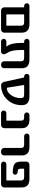

<svg xmlns="http://www.w3.org/2000/svg" viewBox="1460 -2020 560 3519"><g transform="rotate(90 1739.5 -260.0)"><path d="M244 -415V-105Q244 -97 253 -97H441Q450 -97 450 -105V-363Q450 -396 435.5 -409.5Q421 -423 386 -423H253Q244 -423 244 -415ZM88 -423Q68 -423 53.5 -437.5Q39 -452 39 -472Q39 -492 53.5 -506Q68 -520 88 -520H421Q578 -520 578 -380V-57Q578 -34 561 -17Q544 0 521 0H244H171Q148 0 131 -17Q114 -34 114 -57V-415Q114 -423 106 -423Z M834 -97Q835 -97 835 -98Q835 -99 834 -100Q766 -173 766 -372V-415Q766 -423 758 -423H740Q720 -423 705.5 -437.5Q691 -452 691 -472Q691 -492 705.5 -506Q720 -520 740 -520H1073Q1230 -520 1230 -380V-57Q1230 -34 1213 -17Q1196 0 1173 0H1158Q1135 0 1118.5 -17Q1102 -34 1102 -57V-363Q1102 -396 1087.5 -409.5Q1073 -423 1038 -423H905Q896 -423 896 -415V-372Q896 -194 940 -130Q974 -80 974 -48Q974 -28 960 -14Q946 0 926 0H740Q720 0 705.5 -14Q691 -28 691 -48Q691 -68 705.5 -82.5Q720 -97 740 -97Z M1545 -423Q1536 -423 1538 -415L1586 -115Q1588 -107 1596 -107H1602Q1666 -107 1721.5 -182Q1777 -257 1777 -360Q1777 -395 1762.5 -409Q1748 -423 1713 -423ZM1382 -423Q1362 -423 1347.5 -437.5Q1333 -452 1333 -472Q1333 -492 1347.5 -506Q1362 -520 1382 -520H1750Q1907 -520 1907 -380Q1907 -219 1804.5 -112Q1702 -5 1548 0Q1524 1 1504.5 -15Q1485 -31 1480 -55L1401 -415Q1399 -423 1391 -423Z M2054 0Q2034 0 2019.5 -14Q2005 -28 2005 -48Q2005 -68 2019.5 -82.5Q2034 -97 2054 -97H2183Q2191 -97 2191 -105V-363Q2191 -397 2177 -410Q2163 -423 2128 -423H2089Q2069 -423 2054.5 -437.5Q2040 -452 2040 -472Q2040 -492 2054.5 -506Q2069 -520 2089 -520H2172Q2329 -520 2329 -380V-57Q2329 -34 2312 -17Q2295 0 2272 0Z M2475 -423Q2455 -423 2441 -437.5Q2427 -452 2427 -472Q2427 -492 2441 -506Q2455 -520 2475 -520H2672Q2828 -520 2828 -380V-57Q2828 -34 2811.5 -17Q2795 0 2772 0H2748Q2725 0 2708 -17Q2691 -34 2691 -57V-363Q2691 -397 2677 -410Q2663 -423 2628 -423Z M3278 -97Q3287 -97 3287 -105V-363Q3287 -396 3272.5 -409.5Q3258 -423 3223 -423H3080Q3071 -423 3071 -415V-375Q3071 -331 3081.5 -318Q3092 -305 3136 -303Q3155 -302 3168 -289.5Q3181 -277 3181 -258Q3181 -239 3168 -226Q3155 -213 3137 -214Q3017 -218 2979 -251Q2941 -284 2941 -375V-463Q2941 -486 2958 -503Q2975 -520 2998 -520H3258Q3415 -520 3415 -380V-57Q3415 -34 3398 -17Q3381 0 3358 0H2990Q2970 0 2955.5 -14Q2941 -28 2941 -48Q2941 -68 2955.5 -82.5Q2970 -97 2990 -97Z"/></g></svg>

Font: Rounded Mplus 1c Bold
Style: Bold
Weight: 700
Version: Version 1.059.20150529